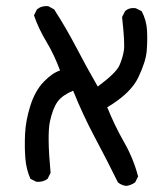

<svg xmlns="http://www.w3.org/2000/svg" viewBox="-20 -487 540 632"><path d="M395.5 125Q379.9 123 368.2 113.3Q331.1 38.1 291.5 -36.1Q252 -110.4 220.7 -188.5Q185.5 -173.8 169.9 -152.8Q154.3 -131.8 144.5 -87.9Q134.8 -43.9 146.5 82L136.7 101.6Q121.1 113.3 99.6 111.3L80.1 101.6Q66.4 70.3 63.5 34.7Q60.5 -1 62.5 -45.9Q64.5 -90.8 80.1 -139.6Q95.7 -188.5 124 -217.8Q152.3 -247.1 177.7 -254.9Q158.2 -307.6 132.8 -349.6Q107.4 -391.6 91.8 -436.5L101.6 -456.1Q117.2 -468.8 138.7 -466.8L158.2 -456.1Q197.3 -395.5 231 -331.1Q264.6 -266.6 301.8 -202.1Q362.3 -247.1 373 -271.5Q383.8 -295.9 387.7 -320.3Q391.6 -344.7 381.8 -430.7L391.6 -450.2Q405.3 -462.9 426.8 -460L446.3 -450.2Q461.9 -420.9 463.9 -387.7Q465.8 -354.5 462.9 -319.3Q460 -284.2 435.1 -231.9Q410.2 -179.7 333 -133.8Q358.4 -71.3 388.7 -18.6Q418.9 34.2 434.6 93.8L424.8 113.3Q411.1 123 395.5 125Z"/></svg>

Font: JasonHandwriting2
Style: Regular
Weight: 400
Version: Version 1.05.10